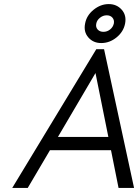

<svg xmlns="http://www.w3.org/2000/svg" viewBox="-20 -921 677 941"><path d="M452 -680H490L637 0H561L524 -185H225L116 0H40ZM511 -250 448 -563 264 -250ZM397 -805Q404 -845 438.5 -873Q473 -901 513 -901Q552 -901 576.5 -873.5Q601 -846 593 -805Q585 -765 551 -737.5Q517 -710 476 -710Q437 -710 413 -737.5Q389 -765 397 -805ZM538 -806Q541 -823 531 -834.5Q521 -846 503 -846Q485 -846 470 -834Q455 -822 452 -806Q448 -788 458.5 -776.5Q469 -765 487 -765Q505 -765 519.5 -776.5Q534 -788 538 -806Z"/></svg>

Font: Teachers[wght] Italic
Style: Regular
Weight: 400
Designer: Alfredo Marco Pradil & Chank Diesel
Version: Version 1.000;Glyphs 3.1.2 (3151)